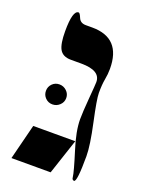

<svg xmlns="http://www.w3.org/2000/svg" viewBox="-134 -776 659 847"><g transform="rotate(20 195.0 -352.5)"><path d="M335 -121.1Q335 0 320.8 0Q311 0 310.1 -13.2Q307.6 -36.1 279.3 -126.5Q252.9 -209 252.9 -265.1Q252.9 -296.4 258.5 -364Q264.2 -431.6 264.2 -442.9Q264.2 -497.1 173.8 -497.1H125Q86.4 -497.1 71.8 -523.4Q58.1 -547.9 58.1 -606.9Q58.1 -705.1 85.9 -705.1Q91.8 -705.1 100.3 -684.1Q108.9 -663.1 134.8 -663.1H165Q300.8 -663.1 300.8 -518.1Q300.8 -493.2 295.9 -467.5Q291 -441.9 291 -401.9Q291 -373 313 -271.7Q335 -170.4 335 -121.1ZM266.1 -166 210.9 0H26.9L68.8 -166ZM163.6 -331.1Q163.6 -311.5 149.2 -297.9Q134.8 -284.2 115.2 -284.2Q95.7 -284.2 82 -297.9Q68.4 -311.5 68.4 -331.1Q68.4 -350.6 82 -364.3Q95.7 -377.9 115.2 -377.9Q134.8 -377.9 149.2 -364.3Q163.6 -350.6 163.6 -331.1Z"/></g></svg>

Font: Ezra SIL SR
Style: Regular
Weight: 400
Designer: Development by SIL's NRSI team. OpenType tables by Ralph Hancock ( hancock@dircon.co.uk ).
Foundry: Development by SIL's NRSI team.
Version: Version 2.51; 2007